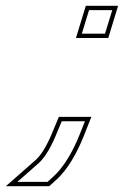

<svg xmlns="http://www.w3.org/2000/svg" viewBox="-118 -519 427 662"><path d="M79.9 -65 94.9 -101H174.9L157.4 -57C135 0 102 59 62.6 93L46 108H-58L15.9 43C39.6 21 59.3 -14 79.9 -65ZM176.7 -444 189 -484H269L256.7 -444L256.4 -443L244.2 -403H164.2L176.4 -443ZM66 -70.7C45.7 -20.4 26.5 12.7 5.8 31.9L-97.8 123H51.8L72.5 104.2C114.8 67.8 148.5 6.7 171.4 -51.5L197 -116H84.9ZM177.9 -499 143.9 -388H255.3L289.2 -499Z"/></svg>

Font: Nordica Plus
Style: NordicaClassicLightOblOl
Weight: 300
Version: Version 1.01